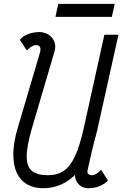

<svg xmlns="http://www.w3.org/2000/svg" viewBox="-20 -984 648 1018"><path d="M268 -707.5 148 -299.5Q121 -206 121.5 -152.5Q122 -99 150.5 -77Q179 -55 234.5 -55Q284 -55 318.5 -78.5Q353 -102 378.5 -157.5Q404 -213 425 -309L533.5 -800H608L497 -300Q463.5 -148.5 388.2 -67.2Q313 14 208.5 14Q161 14 125.2 -5.8Q89.5 -25.5 70 -65.5Q50.5 -105.5 50.5 -166.5Q50.5 -227.5 75 -309.5L192.5 -707Q194 -711.5 194.2 -716Q194.5 -720.5 194.5 -723.5Q194.5 -733.5 188.2 -739.2Q182 -745 170 -745Q162 -745 150.2 -739Q138.5 -733 122 -716.5L85.5 -773Q98 -791 127.5 -802.5Q157 -814 188 -814Q215.5 -814 237 -800.5Q258.5 -787 268.2 -763Q278 -739 268 -707.5ZM425 -309 497 -300Q489 -269.5 481 -238.8Q473 -208 466.5 -179.8Q460 -151.5 455 -129Q450 -106.5 447 -92.8Q444 -79 443.5 -76.5Q442.5 -66.5 449.5 -60.8Q456.5 -55 468 -55Q476.5 -55 488.2 -61Q500 -67 516 -83.5L552.5 -27Q536.5 -9.5 509 2.2Q481.5 14 450 14Q411.5 14 391 -14.5Q370.5 -43 380.5 -92ZM274 -894.5 289 -963.5H588L573 -894.5Z"/></svg>

Font: Victor Mono Thin
Style: Italic
Weight: 100
Italic angle: -12°
Monospace: yes
Designer: Rune Bjørnerås
Version: Version 1.561;gftools[0.9.30]